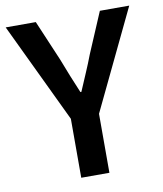

<svg xmlns="http://www.w3.org/2000/svg" viewBox="-80 -716 661 779"><g transform="rotate(-10 250.5 -327.0)"><path d="M192 0V-243L-4 -654H120L191 -487Q205 -450 219 -415.5Q233 -381 249 -343H253Q269 -381 284 -415.5Q299 -450 313 -487L384 -654H505L308 -243V0Z"/></g></svg>

Font: TT Toshiba Sans Medium
Style: Regular
Weight: 500
Designer: Paul D. Hunt
Foundry: Toshiba Corporation
Version: Version 2.020;PS 2.000;hotconv 1.0.86;makeotf.lib2.5.63406